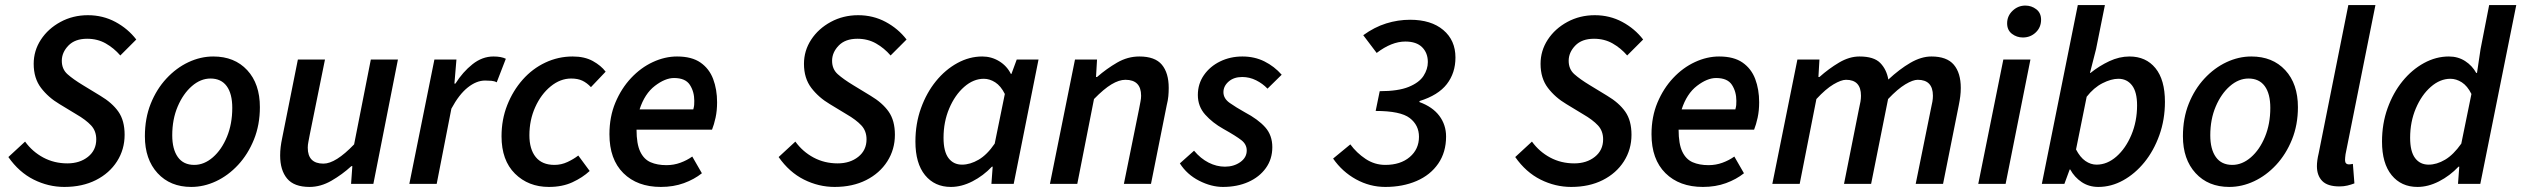

<svg xmlns="http://www.w3.org/2000/svg" viewBox="-20 -726 9954 758"><path d="M234 12Q171 12 113 -17Q55 -46 13 -106L79 -167Q108 -127 151 -104Q194 -81 246 -81Q295 -81 327.5 -107Q360 -133 360 -176Q360 -209 339.5 -231Q319 -253 281 -275L215 -315Q171 -341 142 -379Q113 -417 113 -474Q113 -526 141.5 -569.5Q170 -613 219 -639.5Q268 -666 327 -666Q386 -666 435.5 -639.5Q485 -613 518 -570L455 -507Q430 -536 397.5 -554.5Q365 -573 324 -573Q276 -573 250 -546Q224 -519 224 -486Q224 -453 246.5 -433Q269 -413 307 -390L376 -348Q423 -320 447.5 -285Q472 -250 472 -194Q472 -136 442 -89Q412 -42 358.5 -15Q305 12 234 12Z M735 12Q652 12 602 -42.5Q552 -97 552 -188Q552 -259 575 -316.5Q598 -374 637 -416Q676 -458 724 -480.5Q772 -503 822 -503Q906 -503 956 -449Q1006 -395 1006 -303Q1006 -233 982.5 -175Q959 -117 920 -75Q881 -33 833 -10.5Q785 12 735 12ZM747 -75Q786 -75 820.5 -105Q855 -135 876 -186Q897 -237 897 -300Q897 -356 875 -386Q853 -416 811 -416Q772 -416 737.5 -386Q703 -356 681.5 -305.5Q660 -255 660 -192Q660 -137 682 -106Q704 -75 747 -75Z M1202 12Q1141 12 1113.5 -21Q1086 -54 1086 -112Q1086 -129 1088 -145.5Q1090 -162 1094 -181L1156 -491H1263L1203 -195Q1200 -178 1197.5 -166Q1195 -154 1195 -143Q1195 -80 1257 -80Q1305 -80 1378 -156L1444 -491H1551L1454 0H1366L1371 -70H1367Q1331 -37 1288.5 -12.5Q1246 12 1202 12Z M1596 0 1695 -491H1782L1774 -396H1778Q1807 -442 1845.5 -472.5Q1884 -503 1928 -503Q1959 -503 1977 -494L1941 -401Q1932 -406 1920 -407Q1908 -408 1895 -408Q1861 -408 1826.5 -380.5Q1792 -353 1762 -297L1704 0Z M2147 12Q2066 12 2013 -40.5Q1960 -93 1960 -188Q1960 -254 1982.5 -311Q2005 -368 2043.5 -411.5Q2082 -455 2133 -479Q2184 -503 2241 -503Q2288 -503 2320.5 -485Q2353 -467 2371 -443L2313 -382Q2297 -399 2279 -407.5Q2261 -416 2235 -416Q2192 -416 2154 -385Q2116 -354 2093 -303Q2070 -252 2070 -192Q2070 -137 2095 -106Q2120 -75 2169 -75Q2196 -75 2220.5 -86.5Q2245 -98 2263 -112L2308 -51Q2280 -25 2240 -6.5Q2200 12 2147 12Z M2641 -418Q2606 -418 2565.5 -387Q2525 -356 2505 -294H2717Q2720 -305 2720.5 -311.5Q2721 -318 2721 -328Q2721 -364 2703.5 -391Q2686 -418 2641 -418ZM2589 12Q2496 12 2441 -42.5Q2386 -97 2386 -196Q2386 -265 2409.5 -321Q2433 -377 2471.5 -418Q2510 -459 2557.5 -481Q2605 -503 2653 -503Q2711 -503 2745.5 -479Q2780 -455 2795.5 -414Q2811 -373 2811 -322Q2811 -289 2805 -261.5Q2799 -234 2791 -214H2493Q2493 -158 2507.5 -127.5Q2522 -97 2548.5 -85.5Q2575 -74 2611 -74Q2640 -74 2666 -83.5Q2692 -93 2713 -108L2751 -42Q2721 -18 2680 -3Q2639 12 2589 12Z M3275 12Q3212 12 3154 -17Q3096 -46 3054 -106L3120 -167Q3149 -127 3192 -104Q3235 -81 3287 -81Q3336 -81 3368.5 -107Q3401 -133 3401 -176Q3401 -209 3380.5 -231Q3360 -253 3322 -275L3256 -315Q3212 -341 3183 -379Q3154 -417 3154 -474Q3154 -526 3182.5 -569.5Q3211 -613 3260 -639.5Q3309 -666 3368 -666Q3427 -666 3476.5 -639.5Q3526 -613 3559 -570L3496 -507Q3471 -536 3438.5 -554.5Q3406 -573 3365 -573Q3317 -573 3291 -546Q3265 -519 3265 -486Q3265 -453 3287.5 -433Q3310 -413 3348 -390L3417 -348Q3464 -320 3488.5 -285Q3513 -250 3513 -194Q3513 -136 3483 -89Q3453 -42 3399.5 -15Q3346 12 3275 12Z M3734 12Q3670 12 3632 -34.5Q3594 -81 3594 -167Q3594 -238 3616 -299Q3638 -360 3675 -405.5Q3712 -451 3759.5 -477Q3807 -503 3858 -503Q3894 -503 3924.5 -484.5Q3955 -466 3971 -434H3973L3994 -491H4080L3982 0H3894L3899 -68H3896Q3862 -32 3819 -10Q3776 12 3734 12ZM3778 -76Q3810 -76 3843.5 -95.5Q3877 -115 3907 -159L3947 -355Q3931 -387 3909 -401Q3887 -415 3864 -415Q3823 -415 3786.5 -383Q3750 -351 3727.5 -298Q3705 -245 3705 -182Q3705 -128 3724.5 -102Q3744 -76 3778 -76Z M4125 0 4224 -491H4311L4307 -422H4311Q4349 -455 4390.5 -479Q4432 -503 4478 -503Q4540 -503 4567 -470.5Q4594 -438 4594 -379Q4594 -362 4592.5 -346Q4591 -330 4586 -310L4524 0H4417L4477 -296Q4480 -313 4482.5 -325Q4485 -337 4485 -348Q4485 -411 4423 -411Q4398 -411 4368 -393Q4338 -375 4299 -335L4233 0Z M4808 12Q4762 12 4714 -12.5Q4666 -37 4638 -81L4694 -131Q4720 -100 4751.5 -84Q4783 -68 4816 -68Q4851 -68 4876.5 -86Q4902 -104 4902 -132Q4902 -156 4881 -172.5Q4860 -189 4810 -217Q4767 -241 4738 -273.5Q4709 -306 4709 -351Q4709 -395 4733 -429.5Q4757 -464 4797 -483.5Q4837 -503 4885 -503Q4933 -503 4972 -483.5Q5011 -464 5040 -431L4984 -376Q4965 -396 4939 -409Q4913 -422 4884 -422Q4851 -422 4830.5 -404Q4810 -386 4810 -362Q4810 -337 4835 -319.5Q4860 -302 4894 -283Q4947 -255 4975 -223.5Q5003 -192 5003 -145Q5003 -98 4977.5 -62.5Q4952 -27 4908 -7.5Q4864 12 4808 12Z M5449 12Q5388 12 5333.5 -18Q5279 -48 5243 -100L5311 -156Q5336 -122 5371.5 -98.5Q5407 -75 5449 -75Q5509 -75 5545.5 -106Q5582 -137 5582 -186Q5582 -232 5545.5 -260Q5509 -288 5411 -288L5427 -366Q5500 -366 5541.5 -383Q5583 -400 5600 -426.5Q5617 -453 5617 -481Q5617 -517 5594.5 -539.5Q5572 -562 5528 -562Q5474 -562 5415 -517L5362 -587Q5406 -619 5452.5 -633.5Q5499 -648 5547 -648Q5630 -648 5678 -607.5Q5726 -567 5726 -499Q5726 -438 5692 -394Q5658 -350 5584 -327V-323Q5636 -304 5662.5 -268.5Q5689 -233 5689 -187Q5689 -125 5658 -80Q5627 -35 5572.5 -11.5Q5518 12 5449 12Z M6183 12Q6120 12 6062 -17Q6004 -46 5962 -106L6028 -167Q6057 -127 6100 -104Q6143 -81 6195 -81Q6244 -81 6276.5 -107Q6309 -133 6309 -176Q6309 -209 6288.5 -231Q6268 -253 6230 -275L6164 -315Q6120 -341 6091 -379Q6062 -417 6062 -474Q6062 -526 6090.5 -569.5Q6119 -613 6168 -639.5Q6217 -666 6276 -666Q6335 -666 6384.5 -639.5Q6434 -613 6467 -570L6404 -507Q6379 -536 6346.5 -554.5Q6314 -573 6273 -573Q6225 -573 6199 -546Q6173 -519 6173 -486Q6173 -453 6195.5 -433Q6218 -413 6256 -390L6325 -348Q6372 -320 6396.5 -285Q6421 -250 6421 -194Q6421 -136 6391 -89Q6361 -42 6307.5 -15Q6254 12 6183 12Z M6755 -418Q6720 -418 6679.5 -387Q6639 -356 6619 -294H6831Q6834 -305 6834.5 -311.5Q6835 -318 6835 -328Q6835 -364 6817.5 -391Q6800 -418 6755 -418ZM6703 12Q6610 12 6555 -42.5Q6500 -97 6500 -196Q6500 -265 6523.5 -321Q6547 -377 6585.5 -418Q6624 -459 6671.5 -481Q6719 -503 6767 -503Q6825 -503 6859.5 -479Q6894 -455 6909.5 -414Q6925 -373 6925 -322Q6925 -289 6919 -261.5Q6913 -234 6905 -214H6607Q6607 -158 6621.5 -127.5Q6636 -97 6662.5 -85.5Q6689 -74 6725 -74Q6754 -74 6780 -83.5Q6806 -93 6827 -108L6865 -42Q6835 -18 6794 -3Q6753 12 6703 12Z M6977 0 7076 -491H7163L7159 -422H7163Q7200 -455 7240.5 -479Q7281 -503 7321 -503Q7378 -503 7403 -477.5Q7428 -452 7435 -412Q7479 -453 7522 -478Q7565 -503 7605 -503Q7666 -503 7693.5 -470.5Q7721 -438 7721 -379Q7721 -362 7719 -346Q7717 -330 7713 -310L7651 0H7543L7603 -296Q7607 -313 7609 -325Q7611 -337 7611 -348Q7611 -411 7551 -411Q7532 -411 7502 -393Q7472 -375 7434 -335L7367 0H7260L7319 -296Q7323 -313 7325 -325Q7327 -337 7327 -348Q7327 -411 7268 -411Q7249 -411 7218.5 -393Q7188 -375 7151 -335L7085 0Z M7790 0 7889 -491H7996L7898 0ZM7966 -578Q7942 -578 7923 -592.5Q7904 -607 7904 -634Q7904 -663 7925.5 -683.5Q7947 -704 7976 -704Q8000 -704 8019 -689.5Q8038 -675 8038 -648Q8038 -618 8017 -598Q7996 -578 7966 -578Z M8264 12Q8227 12 8198.5 -7Q8170 -26 8153 -57H8151L8130 0H8041L8183 -706H8290L8255 -532L8231 -438H8233Q8268 -466 8307.5 -484.5Q8347 -503 8387 -503Q8452 -503 8489.5 -457Q8527 -411 8527 -324Q8527 -254 8505 -192.5Q8483 -131 8446 -85.5Q8409 -40 8362 -14Q8315 12 8264 12ZM8257 -76Q8299 -76 8335.5 -108Q8372 -140 8394.5 -193.5Q8417 -247 8417 -310Q8417 -363 8397 -389Q8377 -415 8343 -415Q8315 -415 8280.5 -397.5Q8246 -380 8218 -344L8176 -136Q8192 -105 8213 -90.5Q8234 -76 8257 -76Z M8781 12Q8698 12 8648 -42.5Q8598 -97 8598 -188Q8598 -259 8621 -316.5Q8644 -374 8683 -416Q8722 -458 8770 -480.5Q8818 -503 8868 -503Q8952 -503 9002 -449Q9052 -395 9052 -303Q9052 -233 9028.5 -175Q9005 -117 8966 -75Q8927 -33 8879 -10.5Q8831 12 8781 12ZM8793 -75Q8832 -75 8866.5 -105Q8901 -135 8922 -186Q8943 -237 8943 -300Q8943 -356 8921 -386Q8899 -416 8857 -416Q8818 -416 8783.5 -386Q8749 -356 8727.5 -305.5Q8706 -255 8706 -192Q8706 -137 8728 -106Q8750 -75 8793 -75Z M9216 10Q9169 10 9148 -11.5Q9127 -33 9127 -70Q9127 -92 9134 -121L9251 -706H9358L9240 -117Q9239 -109 9238.5 -104Q9238 -99 9238 -94Q9238 -77 9254 -77Q9257 -77 9260 -77.5Q9263 -78 9269 -79L9275 -2Q9262 3 9247.5 6.5Q9233 10 9216 10Z M9524 12Q9460 12 9422 -34.5Q9384 -81 9384 -167Q9384 -238 9406 -299Q9428 -360 9465 -405.5Q9502 -451 9549.5 -477Q9597 -503 9648 -503Q9684 -503 9712 -485Q9740 -467 9756 -438H9759L9773 -532L9807 -706H9914L9772 0H9684L9689 -68H9686Q9652 -32 9609 -10Q9566 12 9524 12ZM9568 -76Q9600 -76 9633 -95.5Q9666 -115 9697 -159L9737 -355Q9721 -387 9699 -401Q9677 -415 9654 -415Q9613 -415 9576.5 -383Q9540 -351 9517.5 -298Q9495 -245 9495 -182Q9495 -128 9514.5 -102Q9534 -76 9568 -76Z"/></svg>

Font: Source Sans 3 Semibold
Style: Italic
Weight: 600
Italic angle: -11°
Designer: Paul D. Hunt
Foundry: Adobe
Version: Version 3.052;hotconv 1.1.0;makeotfexe 2.6.0